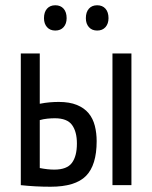

<svg xmlns="http://www.w3.org/2000/svg" viewBox="-20 -703 578 729"><path d="M131 -65Q161 -59 186 -59Q234 -59 253 -84.5Q272 -110 272 -158Q272 -203 253.5 -228.5Q235 -254 188 -254Q175 -254 160 -252.5Q145 -251 131 -247ZM131 -309Q151 -313 169 -314.5Q187 -316 203 -316Q244 -316 272 -304.5Q300 -293 316.5 -273Q333 -253 340 -225.5Q347 -198 347 -167Q347 -76 306.5 -35Q266 6 172 6Q114 6 59 0V-500H131ZM407 -500H479V0H407ZM147 -634Q147 -657 158.5 -670Q170 -683 190 -683Q210 -683 221.5 -670Q233 -657 233 -634Q233 -613 221.5 -600Q210 -587 190 -587Q170 -587 158.5 -600Q147 -613 147 -634ZM306 -634Q306 -657 317.5 -670Q329 -683 349 -683Q369 -683 380.5 -670Q392 -657 392 -634Q392 -613 380.5 -600Q369 -587 349 -587Q329 -587 317.5 -600Q306 -613 306 -634Z"/></svg>

Font: PT Sans Narrow
Style: Regular
Weight: 400
Width: 3
Designer: A.Korolkova, O.Umpeleva, V.Yefimov
Foundry: ParaType Ltd
Version: Version 2.003W OFL